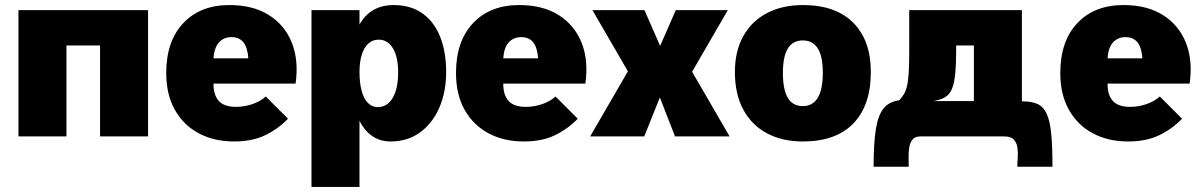

<svg xmlns="http://www.w3.org/2000/svg" viewBox="-20 -540 4747 760"><path d="M53 -500H566V0H376V-360H243V0H53Z M907 20Q827 20 766.5 -12.5Q706 -45 672 -105.5Q638 -166 638 -251Q638 -377 705.5 -448.5Q773 -520 888 -520Q982 -520 1045 -480Q1108 -440 1135.5 -370Q1163 -300 1150 -209H825Q825 -163 846.5 -140Q868 -117 914 -117Q948 -117 979.5 -128Q1011 -139 1032 -158L1120 -70Q1079 -28 1028 -4Q977 20 907 20ZM825 -309H963Q960 -352 943.5 -372.5Q927 -393 896 -393Q866 -393 847 -372.5Q828 -352 825 -309Z M1213 -500H1403V200H1213ZM1526 20Q1475 20 1439.5 -12.5Q1404 -45 1385 -107Q1366 -169 1366 -255Q1366 -342 1385 -401Q1404 -460 1442.5 -490Q1481 -520 1538 -520Q1607 -520 1653.5 -486Q1700 -452 1723 -392.5Q1746 -333 1746 -255Q1746 -177 1719.5 -115Q1693 -53 1643.5 -16.5Q1594 20 1526 20ZM1475 -116Q1513 -116 1534.5 -152.5Q1556 -189 1556 -254Q1556 -314 1535.5 -348.5Q1515 -383 1479 -383Q1455 -383 1438 -367.5Q1421 -352 1412 -323.5Q1403 -295 1403 -255Q1403 -212 1411.5 -180.5Q1420 -149 1436.5 -132.5Q1453 -116 1475 -116Z M2054 20Q1974 20 1913.5 -12.5Q1853 -45 1819 -105.5Q1785 -166 1785 -251Q1785 -377 1852.5 -448.5Q1920 -520 2035 -520Q2129 -520 2192 -480Q2255 -440 2282.5 -370Q2310 -300 2297 -209H1972Q1972 -163 1993.5 -140Q2015 -117 2061 -117Q2095 -117 2126.5 -128Q2158 -139 2179 -158L2267 -70Q2226 -28 2175 -4Q2124 20 2054 20ZM1972 -309H2110Q2107 -352 2090.5 -372.5Q2074 -393 2043 -393Q2013 -393 1994 -372.5Q1975 -352 1972 -309Z M2468 -262 2478 -236 2325 -500H2531L2608 -324H2578L2655 -500H2861L2708 -236L2716 -262L2868 0H2652L2592 -154L2530 0H2316Z M3158 20Q3077 20 3016.5 -12Q2956 -44 2922.5 -105.5Q2889 -167 2889 -255Q2889 -338 2922.5 -397.5Q2956 -457 3016.5 -488.5Q3077 -520 3158 -520Q3288 -520 3357.5 -450Q3427 -380 3427 -255Q3427 -123 3358 -51.5Q3289 20 3158 20ZM3158 -120Q3197 -120 3217 -153Q3237 -186 3237 -252Q3237 -317 3217 -348.5Q3197 -380 3158 -380Q3118 -380 3098.5 -348Q3079 -316 3079 -251Q3079 -185 3098.5 -152.5Q3118 -120 3158 -120Z M3438 120Q3438 27 3447 -29Q3456 -85 3478 -111.5Q3500 -138 3540 -143Q3549 -154 3556.5 -165Q3564 -176 3569 -194.5Q3574 -213 3576.5 -245Q3579 -277 3579 -328V-500H4025V-139Q4063 -139 4086.5 -128.5Q4110 -118 4123 -90Q4136 -62 4141 -11.5Q4146 39 4146 120H4007Q4007 106 4008.5 85.5Q4010 65 4007.5 45.5Q4005 26 3993.5 13Q3982 0 3955 0H3623Q3601 0 3591 13.5Q3581 27 3578.5 47.5Q3576 68 3576.5 88Q3577 108 3577 120ZM3835 -140V-360H3765Q3765 -294 3761.5 -253Q3758 -212 3748.5 -189Q3739 -166 3721.5 -155.5Q3704 -145 3676 -140Z M4446 20Q4366 20 4305.5 -12.5Q4245 -45 4211 -105.5Q4177 -166 4177 -251Q4177 -377 4244.5 -448.5Q4312 -520 4427 -520Q4521 -520 4584 -480Q4647 -440 4674.5 -370Q4702 -300 4689 -209H4364Q4364 -163 4385.5 -140Q4407 -117 4453 -117Q4487 -117 4518.5 -128Q4550 -139 4571 -158L4659 -70Q4618 -28 4567 -4Q4516 20 4446 20ZM4364 -309H4502Q4499 -352 4482.5 -372.5Q4466 -393 4435 -393Q4405 -393 4386 -372.5Q4367 -352 4364 -309Z"/></svg>

Font: Moderustic ExtraBold
Style: Regular
Weight: 800
Designer: Tural Alisoy
Foundry: TAFT Foundry
Version: Version 2.120